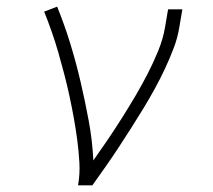

<svg xmlns="http://www.w3.org/2000/svg" viewBox="-20 -558 640 578"><path d="M215 0Q221 -34 219 -68.5Q217 -103 212.5 -137Q208 -171 202 -204Q196 -237 189 -269.5Q182 -302 173.5 -334.5Q165 -367 156 -398.5Q147 -430 136 -461.5Q125 -493 113 -523L152 -538Q174 -484 191.5 -427Q209 -370 222.5 -312Q236 -254 247 -195Q258 -136 261 -75Q283 -106 305 -138.5Q327 -171 347.5 -203.5Q368 -236 387.5 -269Q407 -302 424.5 -336Q442 -370 456.5 -405.5Q471 -441 477 -477L486 -530H529L520 -477Q515 -445 503 -413.5Q491 -382 476.5 -351Q462 -320 445.5 -290Q429 -260 411 -230.5Q393 -201 374.5 -172Q356 -143 337 -114Q318 -85 298 -56.5Q278 -28 258 0Z"/></svg>

Font: Iosevka Curly Slab XLtEx
Style: Italic
Weight: 200
Width: 7
Italic angle: -9°
Monospace: yes
Designer: Belleve Invis
Foundry: Belleve Invis
Version: Version 11.1.0; ttfautohint (v1.8.3)